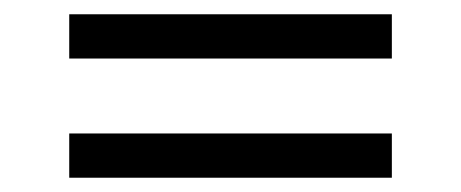

<svg xmlns="http://www.w3.org/2000/svg" viewBox="-20 -423 646 269"><path d="M529 -174H77V-236H529ZM529 -341H77V-403H529Z"/></svg>

Font: Zaghawa Beria
Style: Regular
Weight: 400
Designer: Anonymous
Foundry: Designed by a volunteer who chooses to remain anonymous, in cooperation with SIL International and the Mission Protestan
Version: Version 1.001